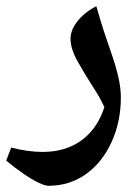

<svg xmlns="http://www.w3.org/2000/svg" viewBox="-54 -403 451 618"><path d="M102 195Q91 195 70 185Q49 175 22 156.5Q-5 138 -34 114L-18 72Q9 79 34.5 82.5Q60 86 83 86Q157 86 208 49Q259 12 282 -58Q275 -73 266.5 -88.5Q258 -104 248 -119Q219 -164 196 -205Q173 -246 173 -278Q173 -307 196 -335.5Q219 -364 256 -383Q262 -362 270.5 -334Q279 -306 288.5 -278.5Q298 -251 305 -230Q318 -193 326.5 -157Q335 -121 335 -89Q335 -11 305 54.5Q275 120 222 158Q169 195 102 195Z"/></svg>

Font: Noto Naskh Arabic
Style: Regular
Weight: 400
Designer: Monotype Design Team, David Williams, Mohamad Dakak and Nizar Qandah
Foundry: Monotype Imaging Inc.
Version: Version 2.013